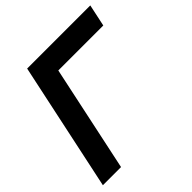

<svg xmlns="http://www.w3.org/2000/svg" viewBox="-187 -856 1002 1002"><g transform="rotate(-45 313.5 -355.0)"><path d="M10 0 161 -710H627L601 -588H269L144 0Z"/></g></svg>

Font: Geist Mono ExtraBold
Style: Italic
Weight: 800
Italic angle: -12°
Monospace: yes
Designer: Basement.studio, Andrés Briganti, Mateo Zaragoza
Foundry: Basement.studio, Vercel, Andrés Briganti, Guido Ferreyra, Mateo Zaragoza
Version: Version 1.500; ttfautohint (v1.8.4.7-5d5b)